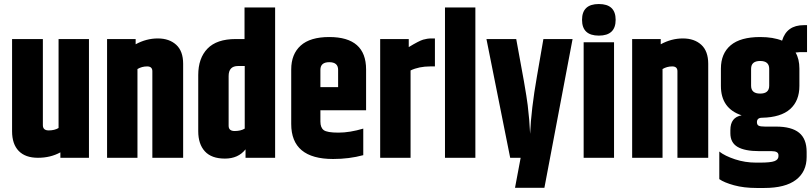

<svg xmlns="http://www.w3.org/2000/svg" viewBox="-20 -784 4035 954"><path d="M271 -590H422V0H280V-27Q231 0 168.5 0Q106 0 73 -34Q40 -68 40 -132V-590H193V-162Q193 -136 222 -136Q251 -136 271 -148Z M654 -564Q707 -593 764 -593Q821 -593 855.5 -561.5Q890 -530 890 -467V0H737V-430Q737 -454 711 -454Q685 -454 663 -441V0H512V-590H654Z M1196 -456H1163Q1116 -456 1116 -406V-159Q1116 -133 1146 -133Q1176 -133 1196 -145ZM1195 -747H1347V0H1200V-42Q1164 4 1097.5 4Q1031 4 998 -32Q965 -68 965 -132V-411Q965 -495 1011 -542.5Q1057 -590 1151 -590H1195Z M1427 -168V-439Q1427 -515 1474 -557.5Q1521 -600 1616 -600Q1799 -600 1799 -439V-236H1572V-180Q1572 -150 1588.5 -137.5Q1605 -125 1661.5 -125Q1718 -125 1785 -145V-13Q1715 6 1635 6Q1427 6 1427 -168ZM1572 -351H1660V-437Q1660 -475 1616 -475Q1572 -475 1572 -437Z M2124 -593H2141V-454H2118Q2062 -454 2020 -434V0H1869V-590H2011V-550Q2062 -581 2082.5 -587Q2103 -593 2124 -593Z M2191 -747H2342V0H2191Z M2680 -590H2825L2685 149H2539L2567 0H2515L2397 -590H2545Q2593 -335 2602 -261.5Q2611 -188 2614 -119Q2619 -240 2648 -405Z M2955.5 -607Q2872 -607 2872 -685.5Q2872 -764 2955.5 -764Q3039 -764 3039 -685.5Q3039 -607 2955.5 -607ZM2880 -574H3031V0H2880Z M3263 -564Q3316 -593 3373 -593Q3430 -593 3464.5 -561.5Q3499 -530 3499 -467V0H3346V-430Q3346 -454 3320 -454Q3294 -454 3272 -441V0H3121V-590H3263Z M3990 -525H3955Q3947 -525 3933 -523Q3952 -491 3952 -443V-357Q3952 -283 3906 -242Q3860 -201 3767 -199Q3741 -199 3741 -177Q3741 -164 3749.5 -159.5Q3758 -155 3781 -155H3836Q3913 -155 3950.5 -124.5Q3988 -94 3988 -29V-4Q3988 69 3935 109.5Q3882 150 3777 150H3740Q3676 150 3627 136.5Q3578 123 3554 106V-31Q3582 -9 3632 7.5Q3682 24 3736 24H3757Q3809 24 3828.5 16.5Q3848 9 3848 -8V-13Q3848 -33 3814 -33H3753Q3681 -33 3645 -54Q3609 -75 3609 -122V-138Q3609 -201 3665 -211Q3562 -245 3562 -357V-443Q3562 -518 3610.5 -559Q3659 -600 3757 -600Q3822 -600 3866 -582Q3889 -659 3974 -659H3990ZM3802 -358V-442Q3802 -481 3757 -481Q3712 -481 3712 -442V-358Q3712 -319 3757 -319Q3802 -319 3802 -358Z"/></svg>

Font: Khand
Style: Bold
Weight: 700
Designer: Devanagari: Sanchit Sawaria, Jyotish Sonowal; Latin: Satya Rajpurohit
Foundry: Indian Type Foundry
Version: Version 1.101;PS 1.0;hotconv 1.0.78;makeotf.lib2.5.61930; tt